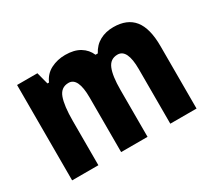

<svg xmlns="http://www.w3.org/2000/svg" viewBox="-111 -758 1058 957"><g transform="rotate(-30 418.0 -279.5)"><path d="M620 -559Q699 -559 738 -510.5Q777 -462 777 -359V0H626V-314Q626 -430 570 -430Q528 -430 511.5 -390Q495 -350 495 -270V0H343V-314Q343 -430 288 -430Q244 -430 228 -386Q212 -342 212 -254V0H61V-549H178L196 -480H205Q223 -521 260.5 -540Q298 -559 343 -559Q394 -559 427 -539Q460 -519 475 -484H488Q508 -522 542 -540.5Q576 -559 620 -559Z"/></g></svg>

Font: Noto Sans Telugu Condensed ExtraBold
Style: Regular
Weight: 800
Width: 3
Designer: Jelle Bosma - Monotype Design Team
Foundry: Monotype Imaging Inc.
Version: Version 2.005; ttfautohint (v1.8.4.7-5d5b)